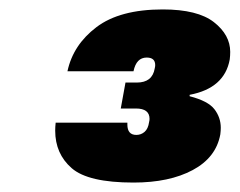

<svg xmlns="http://www.w3.org/2000/svg" viewBox="-20 -736 508 407"><path d="M123 -585Q135 -641 184.5 -678.5Q234 -716 325 -716Q399 -716 433.5 -689Q468 -662 468 -626Q468 -618 467 -610Q456 -549 382 -535V-532Q421 -522 434.5 -504.5Q448 -487 448 -465Q448 -459 447 -451Q438 -402 388.5 -375.5Q339 -349 263 -349Q167 -349 132 -379.5Q97 -410 97 -459Q97 -467 98 -476H250Q250 -474 250 -472Q250 -450 269 -450Q279 -450 286.5 -456.5Q294 -463 296 -477Q297 -481 297 -484Q297 -506 268 -506H236L246 -561H270Q303 -561 308 -591Q309 -595 309 -598Q309 -614 291 -614Q269 -614 263 -585Z"/></svg>

Font: Fz Poppins ExtBd
Style: Italic
Weight: 800
Italic angle: -10°
Designer: Ninad Kale (Devanagari), Jonny Pinhorn (Latin)
Foundry: Indian Type Foundry
Version: Vit hóa bi Vntype.Com & FontZin.Com